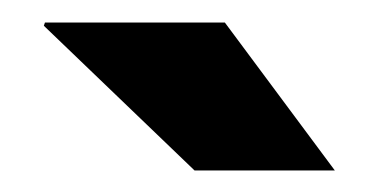

<svg xmlns="http://www.w3.org/2000/svg" viewBox="-20 -782 341 173"><path d="M281.7 -628.4H155.3L19.5 -758.8L20.5 -761.7H182.6Z"/></svg>

Font: Roboto Slab ExtraBold
Style: Regular
Weight: 800
Designer: Google
Version: Version 2.001; ttfautohint (v1.8.3)